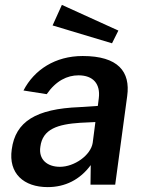

<svg xmlns="http://www.w3.org/2000/svg" viewBox="-20 -755 597 785"><path d="M233 -735 195 -651 438 -578 464 -630ZM175 10C246 10 307 -20 351 -80L350 0H451L500 -362C514 -462 463 -526 318 -526C206 -526 120 -470 76 -385L171 -370C209 -425 255 -447 301 -447C361 -447 391 -412 384 -354L380 -322L305 -317C127 -310 43 -258 28 -144C14 -46 77 10 175 10ZM225 -73C173 -73 137 -103 145 -155C154 -228 217 -247 308 -253L370 -256L359 -171C351 -120 284 -73 225 -73Z"/></svg>

Font: United Sans SemiBold
Style: Italic
Weight: 600
Italic angle: -8°
Designer: Pablo Impallari, Rodrigo Fuenzalida (Modified by Dan O. Williams)
Version: Version 1.000;PS 001.000;hotconv 1.0.88;makeotf.lib2.5.64775